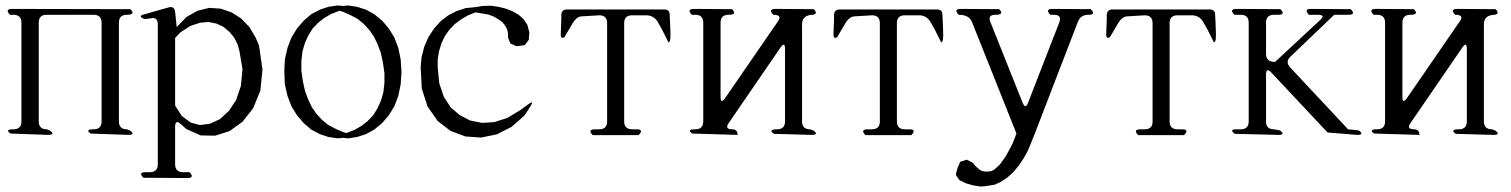

<svg xmlns="http://www.w3.org/2000/svg" viewBox="-20 -519 5540 704"><path d="M312.5 -29.3Q290 -44.9 323.2 -44.9Q352.5 -44.9 352.5 -74.2V-435.5Q352.5 -464.8 323.2 -464.8H150.4Q122.1 -464.8 122.1 -435.5V-74.2Q122.1 -44.9 151.4 -44.9L162.1 -41Q184.6 -24.4 156.2 -24.4L18.6 -29.3Q-3.9 -44.9 29.3 -44.9Q58.6 -44.9 58.6 -74.2V-435.5Q58.6 -464.8 29.3 -464.8H16.6Q-3.9 -486.3 25.4 -486.3L458 -485.4Q478.5 -464.8 445.3 -464.8Q416 -464.8 416 -435.5V-74.2Q416 -44.9 445.3 -44.9L456.1 -41Q478.5 -24.4 450.2 -24.4Z M505.9 132.8Q485.4 112.3 514.6 112.3H529.3Q558.6 112.3 558.6 83V-429.7Q558.6 -459 530.3 -451.2L509.8 -449.2Q482.4 -460 509.8 -466.8L599.6 -492.2Q619.1 -497.1 622.1 -475.6L627.9 -419.9L664.1 -457L704.1 -479.5L747.1 -490.2L789.1 -487.3L829.1 -473.6L864.3 -451.2L894.5 -419.9L917 -381.8L929.7 -352.5L942.4 -263.7L934.6 -186.5L908.2 -122.1L869.1 -72.3L821.3 -38.1L768.6 -21.5L715.8 -22.5L663.1 -45.9L643.6 -63.5Q622.1 -83 622.1 -53.7V83Q622.1 112.3 651.4 112.3H674.8Q695.3 133.8 666 133.8ZM712.9 -435.5 677.7 -423.8 641.6 -400.4 622.1 -379.9V-131.8L646.5 -93.8L679.7 -69.3L712.9 -60.5L750 -65.4L786.1 -82L819.3 -112.3L845.7 -152.3L863.3 -204.1L869.1 -265.6L858.4 -329.1L851.6 -355.5L838.9 -380.9L821.3 -402.3L798.8 -420.9L773.4 -432.6L744.1 -438.5Z M1022.5 -256.8 1024.4 -300.8 1034.2 -343.8 1048.8 -381.8 1069.3 -415 1093.8 -443.4 1121.1 -466.8 1152.3 -483.4 1184.6 -494.1 1218.8 -499 1237.3 -497.1 1255.9 -499 1289.1 -494.1 1322.3 -483.4 1352.5 -466.8 1380.9 -443.4 1405.3 -415 1425.8 -381.8 1440.4 -343.8 1449.2 -300.8 1452.1 -253.9 1449.2 -210 1440.4 -167 1425.8 -128.9 1405.3 -95.7 1380.9 -67.4 1352.5 -43.9 1322.3 -27.3 1289.1 -16.6 1255.9 -11.7 1237.3 -13.7 1218.8 -11.7 1184.6 -16.6 1152.3 -27.3 1121.1 -43.9 1093.8 -67.4 1069.3 -95.7 1048.8 -128.9 1034.2 -167 1024.4 -210ZM1224.6 -479.5 1194.3 -467.8 1168.9 -453.1 1146.5 -435.5 1126 -414.1 1110.4 -388.7 1097.7 -360.4 1088.9 -330.1 1085 -294.9V-259.8L1090.8 -219.7L1098.6 -184.6L1110.4 -153.3L1124 -125L1140.6 -101.6L1160.2 -80.1L1182.6 -61.5L1210 -46.9L1239.3 -34.2L1250 -31.2L1280.3 -43L1305.7 -57.6L1328.1 -75.2L1348.6 -96.7L1364.3 -122.1L1377 -150.4L1385.7 -180.7L1389.6 -215.8V-251L1383.8 -291L1376 -326.2L1364.3 -357.4L1350.6 -385.7L1334 -409.2L1314.5 -430.7L1292 -449.2L1264.6 -463.9L1235.4 -476.6Z M1917 -136.7Q1940.4 -153.3 1924.8 -128.9L1903.3 -95.7L1855.5 -53.7L1801.8 -26.4L1744.1 -14.6L1686.5 -18.6L1631.8 -39.1L1585 -75.2L1547.9 -127.9L1526.4 -194.3L1522.5 -273.4L1525.4 -307.6L1535.2 -346.7L1550.8 -382.8L1571.3 -414.1L1595.7 -441.4L1624 -462.9L1654.3 -478.5L1687.5 -489.3L1726.6 -493.2L1748 -497.1L1779.3 -498L1807.6 -494.1L1835 -487.3L1859.4 -477.5L1881.8 -464.8L1900.4 -448.2L1914.1 -426.8L1920.9 -400.4L1918.9 -373L1904.3 -353.5L1874 -349.6L1851.6 -359.4L1842.8 -380.9V-394.5L1840.8 -406.2L1836.9 -417L1830.1 -427.7L1821.3 -438.5L1807.6 -448.2L1791 -458L1770.5 -465.8L1723.6 -473.6L1696.3 -462.9L1670.9 -448.2L1647.5 -430.7L1627.9 -410.2L1611.3 -386.7L1598.6 -360.4L1589.8 -331.1L1585 -300.8V-271.5L1590.8 -212.9L1607.4 -164.1L1632.8 -125L1666 -96.7L1704.1 -77.1L1747.1 -68.4L1793 -71.3L1840.8 -86.9L1887.7 -115.2Z M2268.6 -74.2Q2268.6 -44.9 2297.9 -44.9H2313.5Q2342.8 -44.9 2321.3 -23.4H2153.3Q2132.8 -44.9 2162.1 -44.9H2176.8Q2206.1 -44.9 2206.1 -73.2V-433.6Q2206.1 -462.9 2177.7 -462.9L2112.3 -459Q2094.7 -458 2080.1 -434.6L2049.8 -382.8Q2036.1 -375 2036.1 -391.6L2037.1 -421.9L2038.1 -446.3V-462.9Q2038.1 -484.4 2059.6 -484.4H2415Q2436.5 -484.4 2435.5 -462.9L2436.5 -446.3L2437.5 -421.9L2438.5 -391.6L2437.5 -373Q2432.6 -355.5 2426.8 -372.1L2406.2 -413.1L2390.6 -440.4Q2376 -462.9 2349.6 -462.9H2297.9Q2268.6 -462.9 2268.6 -434.6Z M2817.4 -28.3Q2794.9 -44.9 2829.1 -44.9Q2858.4 -44.9 2858.4 -74.2V-338.9Q2858.4 -368.2 2841.8 -344.7L2652.3 -68.4Q2635.7 -44.9 2665 -44.9Q2684.6 -44.9 2684.6 -24.4L2518.6 -29.3Q2496.1 -44.9 2529.3 -44.9Q2558.6 -44.9 2558.6 -74.2V-435.5Q2558.6 -464.8 2529.3 -464.8H2516.6Q2496.1 -486.3 2525.4 -486.3L2664.1 -485.4Q2684.6 -464.8 2651.4 -464.8Q2622.1 -464.8 2622.1 -435.5V-165Q2622.1 -135.7 2638.7 -159.2L2833 -441.4Q2849.6 -464.8 2815.4 -464.8Q2794.9 -486.3 2824.2 -486.3L2963.9 -485.4Q2984.4 -464.8 2950.2 -463.9Q2920.9 -459 2920.9 -429.7V-74.2Q2920.9 -44.9 2950.2 -44.9L2961.9 -41Q2984.4 -24.4 2956.1 -24.4Z M3268.6 -74.2Q3268.6 -44.9 3297.9 -44.9H3313.5Q3342.8 -44.9 3321.3 -23.4H3153.3Q3132.8 -44.9 3162.1 -44.9H3176.8Q3206.1 -44.9 3206.1 -73.2V-433.6Q3206.1 -462.9 3177.7 -462.9L3112.3 -459Q3094.7 -458 3080.1 -434.6L3049.8 -382.8Q3036.1 -375 3036.1 -391.6L3037.1 -421.9L3038.1 -446.3V-462.9Q3038.1 -484.4 3059.6 -484.4H3415Q3436.5 -484.4 3435.5 -462.9L3436.5 -446.3L3437.5 -421.9L3438.5 -391.6L3437.5 -373Q3432.6 -355.5 3426.8 -372.1L3406.2 -413.1L3390.6 -440.4Q3376 -462.9 3349.6 -462.9H3297.9Q3268.6 -462.9 3268.6 -434.6Z M3491.2 95.7 3501 74.2 3524.4 66.4 3545.9 77.1 3558.6 91.8 3571.3 102.5 3581.1 108.4 3597.7 110.4 3615.2 108.4 3626 102.5 3645.5 85 3668 53.7 3685.5 21.5 3693.4 5.9 3707 -29.3 3543.9 -438.5Q3533.2 -464.8 3495.1 -464.8Q3474.6 -486.3 3503.9 -486.3L3643.6 -485.4Q3664.1 -464.8 3629.9 -464.8Q3600.6 -464.8 3611.3 -438.5L3729.5 -142.6Q3740.2 -116.2 3750 -143.6L3864.3 -437.5Q3874 -464.8 3844.7 -464.8H3831.1Q3810.5 -486.3 3839.8 -486.3L3979.5 -485.4Q4000 -464.8 3970.7 -464.8Q3941.4 -464.8 3931.6 -437.5L3772.5 -24.4L3749 33.2L3733.4 61.5L3714.8 88.9L3695.3 112.3L3673.8 131.8L3650.4 147.5L3627 158.2L3588.9 164.1L3576.2 165L3549.8 161.1L3522.5 153.3L3498 141.6L3484.4 122.1Z M4268.6 -74.2Q4268.6 -44.9 4297.9 -44.9H4313.5Q4342.8 -44.9 4321.3 -23.4H4153.3Q4132.8 -44.9 4162.1 -44.9H4176.8Q4206.1 -44.9 4206.1 -73.2V-433.6Q4206.1 -462.9 4177.7 -462.9L4112.3 -459Q4094.7 -458 4080.1 -434.6L4049.8 -382.8Q4036.1 -375 4036.1 -391.6L4037.1 -421.9L4038.1 -446.3V-462.9Q4038.1 -484.4 4059.6 -484.4H4415Q4436.5 -484.4 4435.5 -462.9L4436.5 -446.3L4437.5 -421.9L4438.5 -391.6L4437.5 -373Q4432.6 -355.5 4426.8 -372.1L4406.2 -413.1L4390.6 -440.4Q4376 -462.9 4349.6 -462.9H4297.9Q4268.6 -462.9 4268.6 -434.6Z M4507.8 -28.3Q4485.4 -44.9 4513.7 -44.9H4529.3Q4558.6 -44.9 4558.6 -74.2V-435.5Q4558.6 -464.8 4529.3 -464.8H4505.9Q4485.4 -486.3 4514.6 -486.3L4674.8 -485.4Q4695.3 -464.8 4666 -464.8H4651.4Q4622.1 -464.8 4622.1 -435.5V-321.3Q4622.1 -292 4655.3 -292L4820.3 -445.3Q4841.8 -464.8 4812.5 -464.8H4779.3Q4758.8 -486.3 4787.1 -486.3L4932.6 -485.4Q4953.1 -464.8 4923.8 -464.8H4872.1L4711.9 -311.5Q4691.4 -292 4710.9 -271.5L4922.9 -44.9L4961.9 -41Q4984.4 -24.4 4956.1 -24.4L4847.7 -33.2L4641.6 -252.9Q4622.1 -273.4 4622.1 -245.1V-73.2Q4622.1 -44.9 4651.4 -44.9L4672.9 -41Q4695.3 -24.4 4667 -24.4Z M5317.4 -28.3Q5294.9 -44.9 5329.1 -44.9Q5358.4 -44.9 5358.4 -74.2V-338.9Q5358.4 -368.2 5341.8 -344.7L5152.3 -68.4Q5135.7 -44.9 5165 -44.9Q5184.6 -44.9 5184.6 -24.4L5018.6 -29.3Q4996.1 -44.9 5029.3 -44.9Q5058.6 -44.9 5058.6 -74.2V-435.5Q5058.6 -464.8 5029.3 -464.8H5016.6Q4996.1 -486.3 5025.4 -486.3L5164.1 -485.4Q5184.6 -464.8 5151.4 -464.8Q5122.1 -464.8 5122.1 -435.5V-165Q5122.1 -135.7 5138.7 -159.2L5333 -441.4Q5349.6 -464.8 5315.4 -464.8Q5294.9 -486.3 5324.2 -486.3L5463.9 -485.4Q5484.4 -464.8 5450.2 -463.9Q5420.9 -459 5420.9 -429.7V-74.2Q5420.9 -44.9 5450.2 -44.9L5461.9 -41Q5484.4 -24.4 5456.1 -24.4Z"/></svg>

Font: B2 Hana
Style: Regular
Weight: 500
Version: 2020-08-05; (max)